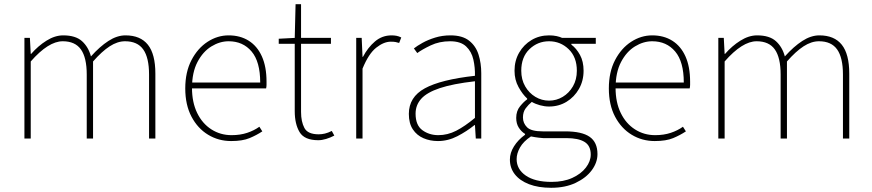

<svg xmlns="http://www.w3.org/2000/svg" viewBox="-20 -658 4142 912"><path d="M96 0V-478H122L126 -402H128Q161 -440 201 -465Q241 -490 280 -490Q339 -490 369.5 -462.5Q400 -435 412 -390Q454 -437 495 -463.5Q536 -490 576 -490Q647 -490 682.5 -445.5Q718 -401 718 -308V0H688V-304Q688 -384 660.5 -423Q633 -462 574 -462Q538 -462 501 -438Q464 -414 422 -366V0H392V-304Q392 -384 364.5 -423Q337 -462 278 -462Q210 -462 126 -366V0Z M1078 12Q1018 12 968.5 -18Q919 -48 889.5 -104Q860 -160 860 -238Q860 -316 889.5 -372.5Q919 -429 966 -459.5Q1013 -490 1066 -490Q1121 -490 1161.5 -464.5Q1202 -439 1224 -390Q1246 -341 1246 -270Q1246 -263 1246 -255Q1246 -247 1244 -238H876V-266H1216Q1216 -365 1175 -413.5Q1134 -462 1066 -462Q1024 -462 984 -437.5Q944 -413 918 -363.5Q892 -314 892 -240Q892 -172 916.5 -121.5Q941 -71 984 -43.5Q1027 -16 1080 -16Q1121 -16 1154 -27Q1187 -38 1212 -56L1226 -34Q1199 -16 1165.5 -2Q1132 12 1078 12Z M1492 8Q1426 8 1403 -30.5Q1380 -69 1380 -130V-450H1304V-474L1380 -478L1384 -638H1410V-478H1552V-450H1410V-126Q1410 -80 1426 -50Q1442 -20 1494 -20Q1508 -20 1523 -23.5Q1538 -27 1556 -36L1568 -14Q1549 -4 1529 2Q1509 8 1492 8Z M1672 0V-478H1698L1702 -388H1704Q1727 -432 1761 -461Q1795 -490 1840 -490Q1852 -490 1863 -488Q1874 -486 1886 -480L1876 -454Q1867 -457 1858.5 -458.5Q1850 -460 1836 -460Q1803 -460 1767 -431.5Q1731 -403 1702 -332V0Z M2060 12Q2023 12 1991.5 -1.5Q1960 -15 1941 -43.5Q1922 -72 1922 -117Q1922 -197 1998 -238.5Q2074 -280 2236 -298Q2237 -337 2228.5 -375Q2220 -413 2194 -437.5Q2168 -462 2118 -462Q2067 -462 2026 -442.5Q1985 -423 1962 -406L1946 -428Q1961 -440 1987 -454.5Q2013 -469 2047 -479.5Q2081 -490 2120 -490Q2176 -490 2208 -465Q2240 -440 2253 -399Q2266 -358 2266 -310V0H2240L2236 -64H2234Q2197 -34 2152.5 -11Q2108 12 2060 12ZM2062 -16Q2106 -16 2147 -37Q2188 -58 2236 -98V-272Q2131 -260 2069.5 -239.5Q2008 -219 1981 -189Q1954 -159 1954 -118Q1954 -63 1986.5 -39.5Q2019 -16 2062 -16Z M2598 234Q2537 234 2493 217Q2449 200 2425.5 170Q2402 140 2402 100Q2402 68 2421.5 37Q2441 6 2474 -18V-22Q2456 -33 2444 -52Q2432 -71 2432 -98Q2432 -131 2450.5 -153.5Q2469 -176 2484 -186V-190Q2462 -210 2443 -244.5Q2424 -279 2424 -322Q2424 -370 2446 -408Q2468 -446 2505 -468Q2542 -490 2588 -490Q2608 -490 2624 -486.5Q2640 -483 2650 -478H2810V-450H2694V-446Q2718 -428 2735 -397Q2752 -366 2752 -322Q2752 -274 2730 -235.5Q2708 -197 2671 -174.5Q2634 -152 2588 -152Q2567 -152 2545 -158Q2523 -164 2506 -174Q2490 -161 2477 -143.5Q2464 -126 2464 -100Q2464 -73 2483.5 -53.5Q2503 -34 2558 -34H2664Q2744 -34 2781 -8Q2818 18 2818 74Q2818 114 2791 150.5Q2764 187 2714.5 210.5Q2665 234 2598 234ZM2588 -180Q2623 -180 2653 -198Q2683 -216 2701.5 -248Q2720 -280 2720 -322Q2720 -387 2681 -424.5Q2642 -462 2588 -462Q2534 -462 2495 -424.5Q2456 -387 2456 -322Q2456 -280 2474.5 -248Q2493 -216 2523 -198Q2553 -180 2588 -180ZM2600 206Q2657 206 2698.5 187Q2740 168 2763 138Q2786 108 2786 76Q2786 34 2756.5 16Q2727 -2 2670 -2H2560Q2556 -2 2539 -4Q2522 -6 2502 -10Q2466 14 2450 42.5Q2434 71 2434 98Q2434 146 2477.5 176Q2521 206 2600 206Z M3090 12Q3030 12 2980.5 -18Q2931 -48 2901.5 -104Q2872 -160 2872 -238Q2872 -316 2901.5 -372.5Q2931 -429 2978 -459.5Q3025 -490 3078 -490Q3133 -490 3173.5 -464.5Q3214 -439 3236 -390Q3258 -341 3258 -270Q3258 -263 3258 -255Q3258 -247 3256 -238H2888V-266H3228Q3228 -365 3187 -413.5Q3146 -462 3078 -462Q3036 -462 2996 -437.5Q2956 -413 2930 -363.5Q2904 -314 2904 -240Q2904 -172 2928.5 -121.5Q2953 -71 2996 -43.5Q3039 -16 3092 -16Q3133 -16 3166 -27Q3199 -38 3224 -56L3238 -34Q3211 -16 3177.5 -2Q3144 12 3090 12Z M3392 0V-478H3418L3422 -402H3424Q3457 -440 3497 -465Q3537 -490 3576 -490Q3635 -490 3665.5 -462.5Q3696 -435 3708 -390Q3750 -437 3791 -463.5Q3832 -490 3872 -490Q3943 -490 3978.5 -445.5Q4014 -401 4014 -308V0H3984V-304Q3984 -384 3956.5 -423Q3929 -462 3870 -462Q3834 -462 3797 -438Q3760 -414 3718 -366V0H3688V-304Q3688 -384 3660.5 -423Q3633 -462 3574 -462Q3506 -462 3422 -366V0Z"/></svg>

Font: SourceSans3VF
Style: Regular
Weight: 200
Designer: Paul D. Hunt
Foundry: Adobe
Version: Version 3.052;hotconv 1.1.0;makeotfexe 2.6.0